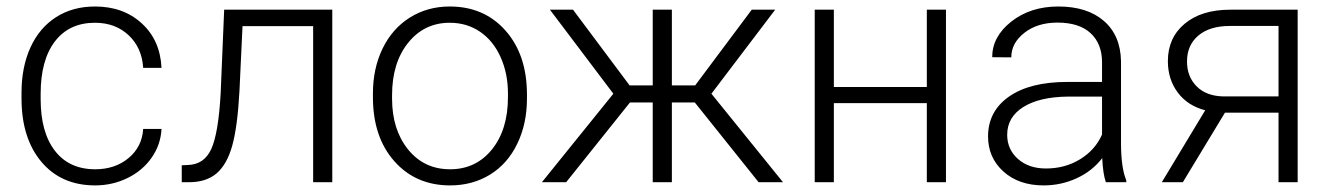

<svg xmlns="http://www.w3.org/2000/svg" viewBox="-20 -558 4076 588"><path d="M271.5 -39.6Q332.5 -39.6 373.8 -74Q415 -108.4 418.5 -163.1H474.6Q472.2 -114.7 444.3 -75Q416.5 -35.2 370.4 -12.7Q324.2 9.8 271.5 9.8Q167.5 9.8 106.7 -62.5Q45.9 -134.8 45.9 -256.8V-274.4Q45.9 -352.5 73.2 -412.6Q100.6 -472.7 151.6 -505.4Q202.6 -538.1 271 -538.1Q357.9 -538.1 414.3 -486.3Q470.7 -434.6 474.6 -350.1H418.5Q414.6 -412.1 373.8 -450.2Q333 -488.3 271 -488.3Q191.9 -488.3 148.2 -431.2Q104.5 -374 104.5 -271V-253.9Q104.5 -152.8 148.2 -96.2Q191.9 -39.6 271.5 -39.6Z M997.6 -528.3V0H939V-478H722.7L713.4 -280.3Q707.5 -170.4 691.4 -112.5Q675.3 -54.7 643.6 -27.3Q611.8 0 559.1 0H536.6V-51.8L554.7 -52.7Q605 -53.7 627 -101.6Q648.9 -149.4 655.8 -272.5L666.5 -528.3Z M1122.1 -272Q1122.1 -348.1 1151.6 -409.2Q1181.2 -470.2 1235.1 -504.2Q1289.1 -538.1 1357.4 -538.1Q1462.9 -538.1 1528.3 -464.1Q1593.8 -390.1 1593.8 -268.1V-255.9Q1593.8 -179.2 1564.2 -117.9Q1534.7 -56.6 1481 -23.4Q1427.2 9.8 1358.4 9.8Q1253.4 9.8 1187.7 -64.2Q1122.1 -138.2 1122.1 -260.3ZM1180.7 -255.9Q1180.7 -161.1 1229.7 -100.3Q1278.8 -39.6 1358.4 -39.6Q1437.5 -39.6 1486.6 -100.3Q1535.6 -161.1 1535.6 -260.7V-272Q1535.6 -332.5 1513.2 -382.8Q1490.7 -433.1 1450.2 -460.7Q1409.7 -488.3 1357.4 -488.3Q1279.3 -488.3 1230 -427Q1180.7 -365.7 1180.7 -266.6Z M2107.9 -244.1H2037.6V0H1979V-244.1H1909.2L1713.9 0H1639.6L1858.4 -271L1664.1 -528.3H1734.9L1908.2 -296.4H1979V-528.3H2037.6V-296.4H2108.9L2282.2 -528.3H2354L2158.7 -271L2377.9 0H2303.2Z M2877 0H2818.4V-242.2H2533.7V0H2475.1V-528.3H2533.7V-291.5H2818.4V-528.3H2877Z M3366.7 0Q3357.9 -24.9 3355.5 -73.7Q3324.7 -33.7 3277.1 -12Q3229.5 9.8 3176.3 9.8Q3100.1 9.8 3053 -32.7Q3005.9 -75.2 3005.9 -140.1Q3005.9 -217.3 3070.1 -262.2Q3134.3 -307.1 3249 -307.1H3355V-367.2Q3355 -423.8 3320.1 -456.3Q3285.2 -488.8 3218.3 -488.8Q3157.2 -488.8 3117.2 -457.5Q3077.1 -426.3 3077.1 -382.3L3018.6 -382.8Q3018.6 -445.8 3077.1 -491.9Q3135.7 -538.1 3221.2 -538.1Q3309.6 -538.1 3360.6 -493.9Q3411.6 -449.7 3413.1 -370.6V-120.6Q3413.1 -43.9 3429.2 -5.9V0ZM3183.1 -42Q3241.7 -42 3287.8 -70.3Q3334 -98.6 3355 -146V-262.2H3250.5Q3163.1 -261.2 3113.8 -230.2Q3064.5 -199.2 3064.5 -145Q3064.5 -100.6 3097.4 -71.3Q3130.4 -42 3183.1 -42Z M3954.1 -528.3V0H3895.5V-212.9H3731.4L3602.5 0H3538.1L3670.9 -220.2Q3616.7 -234.4 3586.7 -274.9Q3556.6 -315.4 3556.6 -370.6Q3556.6 -442.4 3608.2 -485.4Q3659.7 -528.3 3747.6 -528.3ZM3615.2 -369.6Q3615.2 -323.2 3644.8 -293.5Q3674.3 -263.7 3727.1 -262.7H3895.5V-478.5H3746.1Q3685.1 -478.5 3650.1 -449.2Q3615.2 -419.9 3615.2 -369.6Z"/></svg>

Font: SteelSelectRoboto
Style: Regular
Weight: 300
Designer: Google
Version: Version 2.137; 2017